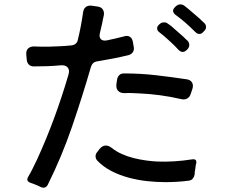

<svg xmlns="http://www.w3.org/2000/svg" viewBox="-20 -829 1040 876"><path d="M870 -684Q849 -705 827 -724.5Q805 -744 781 -761Q760 -778 778 -796L781 -799Q791 -809 803 -809Q812 -809 821 -803Q826 -799 831 -795Q836 -791 842 -786Q855 -775 867 -764.5Q879 -754 892 -743Q897 -738 901.5 -733.5Q906 -729 911 -725Q920 -717 920 -706Q920 -695 911 -687L907 -683Q900 -674 889 -674Q880 -674 870 -684ZM165 24Q156 19 143 14Q136 11 130.5 9Q125 7 119 5Q97 -3 109 -23Q119 -40 128.5 -59Q138 -78 149 -101Q192 -195 227.5 -291.5Q263 -388 292 -487Q299 -509 289 -521Q279 -533 256 -531Q225 -528 195 -527Q165 -526 134 -526Q120 -526 111.5 -534.5Q103 -543 102 -557L100 -579Q98 -598 108.5 -608Q119 -618 138 -617Q152 -616 168 -616Q184 -616 202 -616Q227 -617 253 -618Q279 -619 306 -622Q317 -623 325 -629.5Q333 -636 335 -647Q350 -708 359 -772Q361 -789 371.5 -797Q382 -805 399 -803L426 -799Q441 -797 448.5 -786.5Q456 -776 454 -761Q452 -752 450 -742.5Q448 -733 446 -722L436 -679Q431 -660 440 -650.5Q449 -641 469 -645Q489 -649 507.5 -653.5Q526 -658 546 -663Q561 -668 572 -661.5Q583 -655 586 -639L590 -616Q593 -603 587 -592.5Q581 -582 568 -578Q532 -569 496 -562Q460 -555 423 -549Q402 -546 395 -524Q355 -386 308.5 -250.5Q262 -115 198 14Q187 34 165 24ZM794 -602Q789 -607 784.5 -612Q780 -617 775 -622Q764 -633 752 -643.5Q740 -654 729 -664Q723 -669 718 -673Q713 -677 708 -681Q698 -688 697 -697.5Q696 -707 704 -715L707 -718Q716 -727 729 -727Q739 -727 746 -721Q751 -717 756.5 -713.5Q762 -710 767 -705L817 -661Q822 -656 826.5 -651.5Q831 -647 836 -643Q844 -634 843.5 -623Q843 -612 835 -604L832 -601Q823 -592 813 -592Q804 -592 794 -602ZM806 -377Q758 -388 710 -394.5Q662 -401 613 -403Q595 -404 579 -404.5Q563 -405 548 -404Q529 -404 519 -414.5Q509 -425 511 -444L514 -465Q516 -478 524 -486Q532 -494 545 -494Q620 -494 690 -486Q760 -478 833 -467Q850 -464 856.5 -452Q863 -440 858 -424L850 -400Q845 -385 833 -379Q821 -373 806 -377ZM843 -5Q814 -1 786.5 0.5Q759 2 733 2Q695 2 652.5 -2.5Q610 -7 568.5 -18Q527 -29 489.5 -48Q452 -67 424 -96Q416 -105 416 -116Q416 -127 424 -136L434 -149Q447 -165 463 -165Q476 -165 490 -154Q510 -138 535.5 -126.5Q561 -115 589 -108Q617 -101 645.5 -97Q674 -93 698 -92Q774 -89 857 -102Q880 -105 875 -82Q873 -77 872.5 -70.5Q872 -64 871 -58Q868 -45 868 -33Q866 -22 860 -14.5Q854 -7 843 -5Z"/></svg>

Font: Higure Gothic Medium
Style: Regular
Weight: 500
Designer: Yoshimichi Ohira
Foundry: Positype
Version: Version 1.000